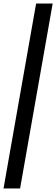

<svg xmlns="http://www.w3.org/2000/svg" viewBox="-25 -866 319 1090"><path d="M180 -846H274L89 204H-5Z"/></svg>

Font: Chakra Petch Medium
Style: Italic
Weight: 500
Italic angle: -10°
Designer: Katatrad Aksorn Co.,Ltd.
Foundry: Cadson Demak Co.,Ltd.
Version: Version 1.000; ttfautohint (v1.6)